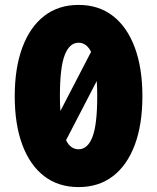

<svg xmlns="http://www.w3.org/2000/svg" viewBox="-20 -746 640 782"><path d="M300 16Q218 16 160 -28.5Q102 -73 71 -156Q40 -239 40 -354Q40 -469 71 -552.5Q102 -636 160 -681Q218 -726 300 -726Q382 -726 440 -681Q498 -636 529 -552.5Q560 -469 560 -354Q560 -239 529 -156Q498 -73 440 -28.5Q382 16 300 16ZM224 -354Q224 -321 226 -294L351 -535Q332 -572 300 -572Q263 -572 243.5 -521.5Q224 -471 224 -354ZM300 -138Q337 -138 356.5 -188Q376 -238 376 -354Q376 -388 374 -416L249 -175Q267 -138 300 -138Z"/></svg>

Font: Geist Mono Black
Style: Regular
Weight: 900
Monospace: yes
Designer: Basement.studio, Andrés Briganti, Mateo Zaragoza
Foundry: Basement.studio, Vercel, Andrés Briganti, Guido Ferreyra, Mateo Zaragoza
Version: Version 1.500; ttfautohint (v1.8.4.7-5d5b)